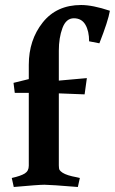

<svg xmlns="http://www.w3.org/2000/svg" viewBox="-20 -738 459 767"><path d="M95 -479Q95 -578 150.5 -648Q206 -718 304 -718Q350 -718 419 -695Q412 -654 377 -565L336 -573Q336 -614 321 -639.5Q306 -665 275 -665Q244 -665 229.5 -626Q215 -587 215 -536V-416L327 -426L318 -361L215 -365V-77Q215 -64 218 -59Q221 -54 230 -48Q247 -37 286 -30L299 -27L291 9Q181 0 157.5 0Q134 0 35 9L27 -27Q63 -35 79 -45Q95 -55 95 -76V-367H39L34 -407L95 -422Z"/></svg>

Font: Buenard
Style: Bold
Weight: 700
Foundry: FontFuror
Version: Version 1.002 2011